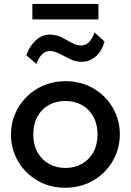

<svg xmlns="http://www.w3.org/2000/svg" viewBox="-20 -910 644 946"><path d="M302 15Q224.5 15 163.8 -20.8Q103 -56.5 68.5 -116.2Q34 -176 34 -247.5Q34 -300.5 53.8 -347.8Q73.5 -395 109.8 -431.5Q146 -468 195 -489Q244 -510 302.5 -510Q380 -510 440.8 -474.2Q501.5 -438.5 536 -378.8Q570.5 -319 570.5 -247.5Q570.5 -195 550.8 -147.5Q531 -100 495 -63.5Q459 -27 410 -6Q361 15 302 15ZM302 -82.5Q348 -82.5 383.8 -102.8Q419.5 -123 440 -160Q460.5 -197 460.5 -247.5Q460.5 -298 440 -335.2Q419.5 -372.5 383.8 -392.5Q348 -412.5 302 -412.5Q256 -412.5 220.2 -392.5Q184.5 -372.5 164.2 -335.2Q144 -298 144 -247.5Q144 -197 164.5 -160Q185 -123 220.8 -102.8Q256.5 -82.5 302 -82.5ZM159.5 -594.5 109.5 -638.5Q127.5 -685 157.2 -712.2Q187 -739.5 226 -739.5Q256.5 -739.5 282.8 -726.2Q309 -713 333 -699.5Q357 -686 380.5 -686Q402.5 -686 418.8 -702.5Q435 -719 445.5 -750.5L495 -705.5Q482 -657.5 451.5 -631.5Q421 -605.5 382.5 -605.5Q352 -605.5 325 -618.8Q298 -632 273.5 -645.2Q249 -658.5 226 -658.5Q203.5 -658.5 187 -642.2Q170.5 -626 159.5 -594.5ZM139.5 -814.5V-890.5H465V-814.5Z"/></svg>

Font: Geologica Roman
Style: Regular
Weight: 400
Designer: Sindre Bremnes, Frode Helland
Foundry: Monokrom Skriftforlag AS
Version: Version 1.010;gftools[0.9.28]